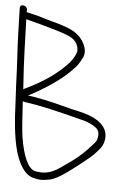

<svg xmlns="http://www.w3.org/2000/svg" viewBox="-63 -729 587 805"><g transform="rotate(5 230.5 -327.0)"><path d="M32.9 -337C23.4 -469.4 23.2 -539.9 19.9 -631C23.4 -630.3 27.7 -629.3 32.9 -628C67.2 -618.6 95.8 -611.5 126.1 -602.5L159.7 -592.5C172.1 -588.8 183.1 -585 192.8 -581C225.7 -569.6 244.1 -549.3 244.8 -520C245.5 -515.3 242.9 -507.1 236.9 -495.4C230.9 -483.6 223.1 -473.1 215.5 -464C170.6 -415.8 117 -379 48.5 -345.5C40.4 -341.8 35.2 -339 32.9 -337ZM35.2 -287 43.5 -285C109.9 -275.7 184.8 -258.2 283.7 -232.4C312.9 -226 335.7 -215.8 352.2 -201.6C367.9 -188.1 363.4 -165.2 359 -151.6C357.2 -146 345 -131.6 322.5 -108.3C300 -85.1 273.5 -62.9 242.5 -41.9C204.9 -16.4 174.8 13 111 0C82.1 -9.1 61 -54.3 47.4 -135.5C43.6 -158.5 39.5 -209 35.2 -287ZM18.9 -661 19.3 -671C19.3 -689.2 -11.9 -696.4 -11.4 -675L-10.8 -647C-8.9 -581.4 -7.8 -531.6 -3.4 -461.5C0.2 -405.1 0.5 -361.3 4 -306.5C7.8 -245.5 6.8 -199.1 19.1 -125.8C25.7 -85.8 35.6 -53.1 48.6 -27.7C62.8 -0.1 81.7 23.1 107.3 29C135.4 35.5 138.9 36.2 175.4 30C194.1 26.2 218.2 13.5 247.9 -8.1C277.6 -29.6 296.8 -44.6 307 -53C329.7 -71.6 346.4 -82.8 366.9 -107.5L378.2 -121C382.1 -125.7 385.4 -131.7 388.2 -139C403.9 -186.1 384.4 -222.4 329.7 -247.8C312.7 -255.6 284.4 -263.5 247.3 -271.3C182.2 -287.2 147.4 -298.2 84.5 -309L64.5 -312C60.1 -312.7 56.9 -313 54.9 -313C55.4 -313.7 59.3 -315.7 66.4 -319C150.1 -364.2 204.5 -406.2 239.8 -445C249.4 -453.7 259.9 -469.5 271.1 -492.4C288.3 -527.3 257.9 -574.7 230.8 -592C212.4 -605.7 177.5 -619 127.1 -632C110.2 -636.4 92.7 -641.5 74.6 -647.4C61.6 -651.6 33.3 -657.1 18.9 -661Z"/></g></svg>

Font: MewTooHand
Style: CondLta
Weight: 400
Designer: Mew Too, Robert Jablonski
Version: Version 0.77